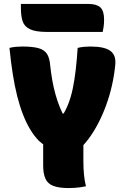

<svg xmlns="http://www.w3.org/2000/svg" viewBox="-20 -945 640 974"><path d="M416 0Q402 3 387.5 5Q373 7 358.5 8Q344 9 328 9Q279 9 250.5 -2Q222 -13 210.5 -38.5Q199 -64 199 -105Q199 -156 199 -210Q199 -264 199 -318H403Q403 -286 403 -255Q403 -224 403 -192.5Q403 -161 403 -130Q403 -91 406 -59.5Q409 -28 416 0ZM28 -702Q44 -706 60 -707.5Q76 -709 92 -709Q144 -709 174 -701Q204 -693 218 -672Q232 -651 235 -610Q239 -573 245.5 -536.5Q252 -500 261.5 -466Q271 -432 283 -402.5Q295 -373 308 -350L264 -369H333L290 -349Q311 -379 325.5 -415.5Q340 -452 349 -495Q358 -538 364 -589.5Q370 -641 374 -702Q390 -706 406 -707.5Q422 -709 438 -709Q509 -709 539 -687.5Q569 -666 565 -619Q560 -565 548 -512Q536 -459 518 -410Q500 -361 477.5 -318Q455 -275 429.5 -241Q404 -207 377 -183Q333 -183 301.5 -185Q270 -187 248 -192Q226 -197 209.5 -206.5Q193 -216 178 -230Q154 -254 133.5 -288Q113 -322 96.5 -364.5Q80 -407 67 -458.5Q54 -510 44.5 -571Q35 -632 28 -702ZM86 -925H428Q470 -925 489 -907.5Q508 -890 508 -846Q508 -823 505.5 -808.5Q503 -794 501 -783H219Q160 -783 131.5 -797Q103 -811 94.5 -838Q86 -865 86 -904Q86 -909 86 -915Q86 -921 86 -925Z"/></svg>

Font: Recursive Monospace Casual Black
Style: Regular
Weight: 900
Version: Version 1.047